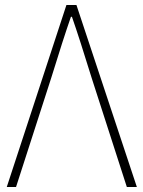

<svg xmlns="http://www.w3.org/2000/svg" viewBox="-20 -746 572 766"><path d="M245 -726H285L526 0H486L346 -434Q298 -590 267 -679H263Q232 -590 184 -434L44 0H7Z"/></svg>

Font: Merged Yaku Han JP Thin
Style: Regular
Weight: 250
Designer: Ryoko NISHIZUKA 西塚涼子 (kana, bopomofo & ideographs); Paul D. Hunt (Latin, Greek & Cyrillic); Sandoll Communications 산돌커뮤니
Foundry: Adobe
Version: Version 2.004